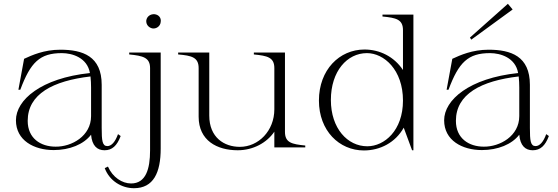

<svg xmlns="http://www.w3.org/2000/svg" viewBox="-20 -777 2940 1012"><path d="M263 14C347 14 421 -16 460 -67C465 -9 492 15 531 15C571 15 597 -9 616 -60L602 -70C587 -28 567 -7 546 -7C519 -7 516 -36 516 -103V-330C516 -481 416 -515 298 -515C212 -515 148 -486 107 -467L77 -304H87C141 -449 190 -497 306 -497C361 -497 440 -473 454 -392C196 -365 64 -250 64 -143C64 -37 159 14 263 14ZM273 -4C194 -4 126 -48 126 -140C126 -282 260 -351 457 -374C459 -357 460 -333 460 -316V-165C460 -60 358 -3 273 -4Z M686 215C789 215 827 133 827 6V-500H661V-490C733 -483 771 -474 771 -418V16C771 113 749 190 671 190C624 190 574 158 549 101L532 109C557 177 622 215 686 215ZM827 -661C831 -684 815 -700 795 -702C774 -704 754 -691 751 -669C749 -647 765 -630 785 -627C805 -625 825 -639 827 -661Z M1233 15C1315 15 1387 -25 1426 -83V0H1589V-10C1518 -17 1482 -25 1482 -82V-500H1318V-490C1389 -483 1426 -475 1426 -418V-201C1426 -87 1342 -3 1244 -3C1162 -3 1083 -52 1083 -168V-500H919V-490C990 -484 1027 -475 1027 -418V-162C1027 -36 1124 15 1233 15Z M1898 16C1983 16 2064 -25 2108 -104L2152 15H2159V-700H1996V-690C2068 -683 2104 -675 2104 -618V-408C2057 -479 1981 -516 1901 -516C1769 -516 1661 -409 1661 -247C1661 -88 1768 16 1898 16ZM1916 -6C1812 -6 1724 -100 1724 -250C1724 -402 1810 -497 1914 -497C2004 -497 2104 -409 2104 -247C2104 -89 2006 -6 1916 -6Z M2520 14C2604 14 2678 -16 2717 -67C2722 -9 2749 15 2788 15C2828 15 2854 -9 2873 -60L2859 -70C2844 -28 2824 -7 2803 -7C2776 -7 2773 -36 2773 -103V-330C2773 -481 2673 -515 2555 -515C2469 -515 2405 -486 2364 -467L2334 -304H2344C2398 -449 2447 -497 2563 -497C2618 -497 2697 -473 2711 -392C2453 -365 2321 -250 2321 -143C2321 -37 2416 14 2520 14ZM2530 -4C2451 -4 2383 -48 2383 -140C2383 -282 2517 -351 2714 -374C2716 -357 2717 -333 2717 -316V-165C2717 -60 2615 -3 2530 -4ZM2682 -727 2657 -757 2457 -579 2464 -568Z"/></svg>

Font: Sprat Light
Style: Regular
Weight: 300
Designer: Ethan Nakache
Foundry: Collletttivo
Version: Version 2.000;Glyphs 3.2 (3217)